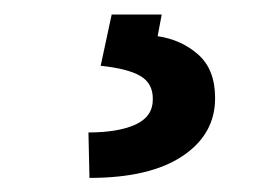

<svg xmlns="http://www.w3.org/2000/svg" viewBox="-20 -23 379 267"><path d="M135.3 -2.8H204.9L199.2 27.3Q232.6 32.3 255.9 53.1Q279.1 73.9 279.1 112.9Q279.5 163.4 234 193.9Q188.6 224.4 104.4 224.4L103 161.2Q143.8 161.2 168 150.4Q192.1 139.6 192.5 116.1Q193.2 93.4 175.6 82.9Q158 72.4 120 68.5Z"/></svg>

Font: Inter UI Semi Bold
Style: Regular
Weight: 600
Designer: Rasmus Andersson
Foundry: rsms
Version: 3.2;8d6f07862